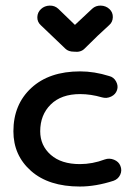

<svg xmlns="http://www.w3.org/2000/svg" viewBox="-20 -672 488 702"><path d="M272 10Q158 10 93.5 -47Q29 -104 29 -192Q29 -290 94.5 -350.5Q160 -411 273 -411Q325 -411 379 -394Q396 -390 404.5 -374Q413 -358 408 -343Q403 -327 386.5 -319Q370 -311 353 -316Q312 -328 273 -328Q204 -328 165.5 -290Q127 -252 127 -192Q127 -140 165.5 -106Q204 -72 272 -72Q318 -72 363 -89Q380 -95 397 -88Q414 -81 420 -66Q427 -49 419.5 -33Q412 -17 395 -11Q330 10 272 10ZM219 -494Q205 -507 172.5 -538.5Q140 -570 129 -580Q116 -592 116.5 -609.5Q117 -627 130 -639Q143 -651 161.5 -651.5Q180 -652 193 -640L254 -581L317 -640Q330 -652 348.5 -651.5Q367 -651 380 -639Q393 -627 392.5 -609Q392 -591 379 -580Q342 -547 289 -494Q275 -480 251 -483Q230 -483 219 -494Z"/></svg>

Font: Hoogli
Style: Bold
Weight: 700
Designer: Anand Singh Naorem
Foundry: Brand New Type
Version: Version 1.00 b007